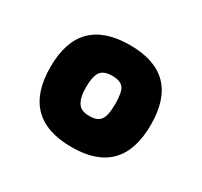

<svg xmlns="http://www.w3.org/2000/svg" viewBox="-85 -768 591 563"><g transform="rotate(30 210.0 -486.5)"><path d="M211 -314Q380 -314 380 -487Q380 -659 211 -659Q40 -659 40 -487Q40 -314 211 -314ZM211 -419Q182 -419 172 -435Q160 -452 160 -488Q160 -524 171 -540Q182 -555 211 -555Q238 -555 249 -541Q259 -527 259 -488Q259 -449 249 -435Q239 -419 211 -419Z"/></g></svg>

Font: Online Auction - Bold
Style: Bold
Weight: 500
Designer: Mohamed Mostafa, the designer of Online Auction
Foundry: Kief Type Foundry
Version: ""